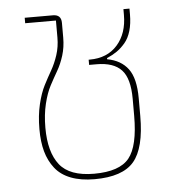

<svg xmlns="http://www.w3.org/2000/svg" viewBox="-46 -609 618 665"><g transform="rotate(-5 263.0 -277.0)"><path d="M256.8 12.2Q209 12.2 174.3 -1.2Q139.6 -14.6 119.6 -40.3Q99.6 -65.9 90.3 -99.4Q81.1 -132.8 81.1 -176.8Q81.1 -224.1 90.3 -262.9Q99.6 -301.8 112.8 -327.4Q126 -353 139.2 -376Q152.3 -398.9 161.6 -427.2Q170.9 -455.6 170.9 -487.8V-546.9H64V-565.9H162.1Q190.9 -565.9 190.9 -537.1V-485.8Q190.9 -452.6 181.9 -423.8Q172.9 -395 159.7 -372.3Q146.5 -349.6 133.3 -324.7Q120.1 -299.8 111.1 -262.7Q102.1 -225.6 102.1 -180.2Q102.1 -95.2 137 -51Q171.9 -6.8 256.8 -6.8Q345.2 -6.8 378.7 -48.3Q412.1 -89.8 412.1 -194.8V-253.9Q412.1 -324.7 384.5 -354.2Q356.9 -383.8 297.9 -383.8H272V-401.9H275.9Q336.9 -401.9 372.1 -441.7Q407.2 -481.4 407.2 -545.9V-565.9H428.2V-545.9Q428.2 -513.7 420.9 -488.8Q413.6 -463.9 399.7 -447.5Q385.7 -431.2 370.8 -420.9Q356 -410.6 335.9 -401.9V-397.9Q383.8 -389.2 408.4 -356.2Q433.1 -323.2 433.1 -253.9V-191.9Q433.1 -80.6 393.6 -34.2Q354 12.2 256.8 12.2Z"/></g></svg>

Font: Anuphan Thin
Style: Regular
Weight: 250
Designer: Mike Abbink, Paul van der Laan, Pieter van Rosmalen, Mint Tantisuwanna
Foundry: Bold Monday; Cadson Demak
Version: Version 3.002;hotconv 1.0.109;makeotfexe 2.5.65596